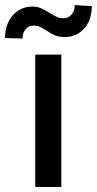

<svg xmlns="http://www.w3.org/2000/svg" viewBox="-61 -749 388 769"><path d="M80.1 -530.3H184.6V0H80.1ZM67.4 -722.7Q87.9 -722.7 103.3 -716.1Q118.7 -709.5 137.7 -697.3Q155.8 -686 167.5 -680.9Q179.2 -675.8 193.4 -675.8Q212.9 -675.8 225.6 -690.7Q238.3 -705.6 238.3 -728.5L306.6 -724.6Q306.6 -687 292.5 -658.9Q278.3 -630.9 253.9 -615.7Q229.5 -600.6 199.2 -600.6Q175.8 -600.6 159.9 -607.2Q144 -613.8 126 -626Q110.8 -636.2 99.4 -641.4Q87.9 -646.5 72.3 -646.5Q53.2 -646.5 41.3 -631.6Q29.3 -616.7 29.3 -594.7L-41 -596.7Q-41 -633.8 -26.6 -662.6Q-12.2 -691.4 12.5 -707Q37.1 -722.7 67.4 -722.7Z"/></svg>

Font: Pretendard JP Medium
Style: Regular
Weight: 500
Designer: Base glyphs from Inter by Rasmus Andersson; Hangeul glyphs from Noto Sans CJK(Source Han Sans) by Jang Soo-young and Kan
Foundry: Kil Hyung-jin
Version: Version 1.309